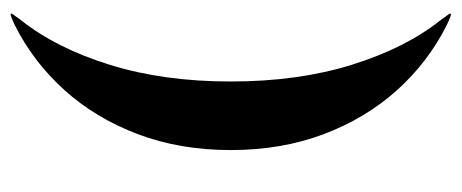

<svg xmlns="http://www.w3.org/2000/svg" viewBox="-276 -488 875 364"><g transform="rotate(-90 162.0 -305.5)"><path d="M60 -306Q60 -402 90 -481.8Q120 -561.5 173.2 -620.8Q226.5 -680 296 -715Q316.5 -725 318.5 -723Q319.5 -722 317.2 -718.8Q315 -715.5 306.5 -704Q253.5 -637.5 221.8 -535.8Q190 -434 190 -306Q190 -178 221.8 -76.2Q253.5 25.5 306.5 92Q315 103.5 317.2 106.8Q319.5 110 318.5 111Q316.5 113 296 103Q226.5 68 173.2 8.8Q120 -50.5 90 -130.2Q60 -210 60 -306Z"/></g></svg>

Font: Fraunces 144pt S000
Style: Bold
Weight: 700
Version: Version 1.000; ttfautohint (v1.8.3)